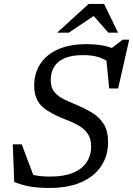

<svg xmlns="http://www.w3.org/2000/svg" viewBox="-20 -916 656 946"><path d="M525 -603Q499 -623.5 467 -634Q435 -644.5 389.5 -644.5Q334.5 -644.5 299 -629.5Q263.5 -614.5 246.8 -587Q230 -559.5 230 -521Q230 -483 249.5 -460.8Q269 -438.5 301 -423.8Q333 -409 369.5 -393.5Q406.5 -378 439 -357.2Q471.5 -336.5 492 -303.2Q512.5 -270 512.5 -216Q512.5 -148.5 478.5 -97.5Q444.5 -46.5 380.2 -18.2Q316 10 225.5 10Q167 10 127.8 3Q88.5 -4 50 -19.5L43 -205H87L155.5 -23.5L122.5 -60Q146.5 -52.5 171.2 -49.2Q196 -46 227 -46Q294 -46 338.8 -64.2Q383.5 -82.5 406.2 -116Q429 -149.5 429 -194Q429 -229.5 415 -252.5Q401 -275.5 378 -290.8Q355 -306 327.8 -317Q300.5 -328 274 -339Q239 -354.5 210.5 -372.8Q182 -391 165.2 -419.8Q148.5 -448.5 148.5 -494.5Q148.5 -554 177.8 -600Q207 -646 264.5 -672.2Q322 -698.5 407.5 -698.5Q452 -698.5 489.5 -691.2Q527 -684 564.5 -665.5L520.5 -671.5L584.5 -720.5H616.5L562 -480H518L502.5 -637.5ZM261.5 -755 416.5 -896.5H493L561.5 -755H514L435 -844.5H452.5L319 -755Z"/></svg>

Font: Newsreader 12pt
Style: Italic
Weight: 400
Italic angle: -17°
Version: Version 1.003